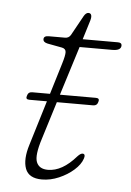

<svg xmlns="http://www.w3.org/2000/svg" viewBox="-44 -556 408 597"><g transform="rotate(5 160.0 -257.0)"><path d="M40 -247.5Q43 -260 55.5 -260H111L140.5 -357Q148.5 -383 148 -393.5Q147.5 -404 135.5 -406.5L90 -415Q76 -418 76 -427.5Q76 -438 91.5 -438H142.5Q154 -438 160 -448L194 -509.5Q200.5 -521 208.5 -521Q218 -521 218 -509.5Q218 -505.5 216.2 -498.8Q214.5 -492 211.5 -483.5L197.5 -438H307.5Q319.5 -438 319.5 -429Q319.5 -413 292 -413H190L142 -260H254.5Q267 -260 263 -248Q260 -236 248 -236H134.5L98 -118.5Q81 -65.5 89.2 -44.8Q97.5 -24 125 -24Q169.5 -24 212.5 -73.5Q223 -85 230 -83.5Q238 -81.5 233.5 -68.5Q227.5 -50 207.8 -32.5Q188 -15 161.8 -3.8Q135.5 7.5 109 7.5Q68 7.5 57.2 -21.2Q46.5 -50 61 -96.5L103.5 -236H48.5Q36 -236 40 -247.5Z"/></g></svg>

Font: Fraunces 72pt S100 Thin
Style: Italic
Weight: 100
Italic angle: -16°
Version: Version 1.000; ttfautohint (v1.8.3)